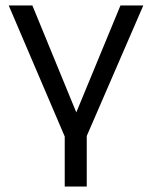

<svg xmlns="http://www.w3.org/2000/svg" viewBox="-20 -506 558 706"><path d="M218 180V-4L12 -486H99L274 -60H247L423 -486H507L299 -6V180Z"/></svg>

Font: NunitoSans1
Style: Book
Weight: 400
Designer: Vernon Adams
Foundry: Vernon Adams
Version: Version 3.101;gftools[0.9.27]